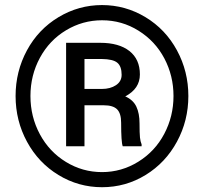

<svg xmlns="http://www.w3.org/2000/svg" viewBox="-20 -741 823 770"><path d="M42.5 -356Q42.5 -454.6 88.1 -539.1Q133.8 -623.5 214.6 -672.1Q295.4 -720.7 389.2 -720.7Q482.9 -720.7 563.5 -672.1Q644 -623.5 689.7 -539.1Q735.4 -454.6 735.4 -356Q735.4 -257.3 689.7 -172.9Q644 -88.4 564 -39.3Q483.9 9.8 389.2 9.8Q294.9 9.8 214.6 -39.1Q134.3 -87.9 88.4 -172.4Q42.5 -256.8 42.5 -356ZM675.8 -356Q675.8 -437 639.2 -506.6Q602.5 -576.2 535.6 -617.9Q468.8 -659.7 389.2 -659.7Q311.5 -659.7 244.9 -619.6Q178.2 -579.6 140.1 -509.3Q102.1 -439 102.1 -356Q102.1 -272.9 139.9 -202.6Q177.7 -132.3 244.4 -91.6Q311 -50.8 389.2 -50.8Q467.3 -50.8 534.4 -92.3Q601.6 -133.8 638.7 -204.1Q675.8 -274.4 675.8 -356ZM318.8 -318.8V-154.3H245.1V-569.3H382.3Q457 -569.3 499 -536.4Q541 -503.4 541 -442.4Q541 -385.3 482.4 -354.5Q514.2 -340.3 526.9 -313.2Q539.6 -286.1 539.6 -246.3Q539.6 -206.5 541.3 -189.9Q543 -173.3 547.9 -162.1V-154.3H472.2Q465.8 -170.9 465.8 -249Q465.8 -286.1 449.7 -302.5Q433.6 -318.8 396 -318.8ZM318.8 -384.3H388.7Q422.4 -384.3 445.1 -399.4Q467.8 -414.6 467.8 -440.9Q467.8 -475.1 450.4 -489.5Q433.1 -503.9 387.7 -504.4H318.8Z"/></svg>

Font: TypoPRO Roboto
Style: Regular
Weight: 500
Designer: Google
Version: Version 2.136; 2016